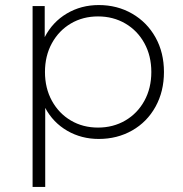

<svg xmlns="http://www.w3.org/2000/svg" viewBox="-20 -546 724 760"><path d="M629 -261Q629 -184 595.5 -123.5Q562 -63 503 -29.5Q444 4 371 4Q302 4 246 -28.5Q190 -61 159 -119V194H109V-522H157V-399Q188 -459 244.5 -492.5Q301 -526 371 -526Q444 -526 503 -492Q562 -458 595.5 -398Q629 -338 629 -261ZM579 -261Q579 -325 551.5 -375Q524 -425 476 -453Q428 -481 368 -481Q308 -481 260.5 -453Q213 -425 185.5 -375Q158 -325 158 -261Q158 -197 185.5 -147Q213 -97 260.5 -69Q308 -41 368 -41Q428 -41 476 -69Q524 -97 551.5 -147Q579 -197 579 -261Z"/></svg>

Font: Montserrat Atlas Light
Style: Regular
Weight: 300
Designer: Julieta Ulanovsky
Foundry: Julieta Ulanovsky
Version: Version 7.200